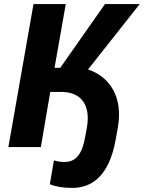

<svg xmlns="http://www.w3.org/2000/svg" viewBox="-20 -720 704 940"><path d="M21 0H180L226 -270H280C374 -270 426 -210 405 -93L397 -50C382 38 349 73 296 73C278 73 258 70 244 65L224 182C251 193 286 200 333 200C429 200 515 143 547 -40L557 -96C584 -250 513 -346 411 -380L664 -700H494L275 -388H247L302 -700H144Z"/></svg>

Font: Fixel Text 20240404
Style: Bold Italic
Weight: 700
Width: 4
Italic angle: -10°
Designer: AlfaBravo + MacPaw
Foundry: Kyrylo Tkachov, Marchela Mozhyna, Serhii Makarenko, Maria Weinstein, Zakhar Kryvoshyya
Version: Version 1.211;Glyphs 3.2 (3225)